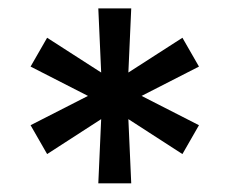

<svg xmlns="http://www.w3.org/2000/svg" viewBox="-20 -747 537 449"><path d="M209.9 -318.2H286.9L280.2 -468.4L406.6 -386.7L445.3 -454.2L311.1 -522.7L445.3 -591.3L406.6 -658.7L280.2 -577.4L286.9 -727.3H209.9L216.6 -577.4L90.2 -658.7L51.5 -591.3L185.7 -522.7L51.5 -454.2L90.2 -386.7L216.6 -468.4Z"/></svg>

Font: RED Number Medium
Style: Regular
Weight: 500
Designer: RED UED
Foundry: rsms
Version: Version 1.003;FEAKit 1.0